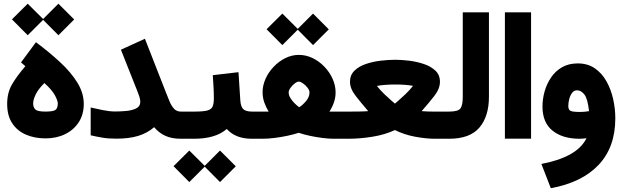

<svg xmlns="http://www.w3.org/2000/svg" viewBox="-20 -748 3355 1035"><path d="M173.8 -520.5Q245.1 -467.3 303.7 -413.1Q362.3 -358.9 397 -302.7Q431.6 -246.6 431.6 -187.5Q431.6 -130.9 404.5 -89.1Q377.4 -47.4 330.8 -24.7Q284.2 -2 225.1 -2Q166 -2 119.1 -22.5Q72.3 -43 45.4 -84.2Q18.6 -125.5 18.6 -187.5Q18.6 -248 44.7 -293Q70.8 -337.9 116.7 -391.1L93.3 -411.6ZM219.2 -300.3Q185.5 -266.6 172.1 -238.3Q158.7 -210 158.7 -189.9Q158.7 -170.4 170.2 -158.4Q181.6 -146.5 224.6 -146.5Q269.5 -146.5 280.5 -156.7Q291.5 -167 291.5 -190.4Q291.5 -206.5 275.1 -235.8Q258.8 -265.1 219.2 -300.3ZM44.4 -643.6 129.4 -728 212.4 -645.5 294.9 -728 379.9 -643.1 294.9 -558.1 212.4 -641.1 129.4 -558.1Z M468.8 -168.5Q498.5 -161.6 534.9 -154.3Q571.3 -147 600.1 -147Q629.4 -147 660.9 -149.9Q692.4 -152.8 714.4 -163.8Q736.3 -174.8 736.3 -200.2Q736.3 -211.4 730.5 -229.5Q724.6 -247.6 720.7 -255.9L631.8 -480L761.2 -539.1L874 -251Q883.8 -225.6 893.8 -201.7Q903.8 -177.7 918 -162.1Q932.1 -146.5 954.6 -146.5H975.1V0H954.6Q904.8 0 870.1 -16.4Q835.4 -32.7 811 -62.5Q774.9 -30.8 725.6 -15.6Q676.3 -0.5 607.4 -0.5Q564 -0.5 532.2 -5.9Q500.5 -11.2 468.8 -18.6Z M1349.6 0H1337.9Q1249.5 0 1202.6 -52.7Q1169.9 -24.9 1125.5 -12.5Q1081.1 0 1028.3 0H955.6V-146.5H1029.3Q1074.7 -146.5 1096.7 -152.1Q1118.7 -157.7 1125.7 -173.1Q1132.8 -188.5 1132.8 -218.3Q1132.8 -248.5 1130.9 -281Q1128.9 -313.5 1127 -342.8L1265.6 -358.9L1275.4 -207.5Q1277.8 -172.9 1291.3 -159.7Q1304.7 -146.5 1338.9 -146.5H1349.6ZM915.5 147.9 1000.5 63.5 1083.5 146 1166 63.5 1251 148.4 1166 233.4 1083.5 150.4 1000.5 233.4Z M1417 -590.3 1502 -674.8 1585 -592.3 1667.5 -674.8 1752.4 -589.8 1667.5 -504.9 1585 -587.9 1502 -504.9ZM1755.9 -146.5Q1761.7 -146.5 1767.3 -146.5Q1772.9 -146.5 1777.8 -146.5H1824.2V0H1779.3Q1752 0 1717.5 -4.4Q1683.1 -8.8 1649.4 -16.1Q1615.7 -23.4 1590.3 -32.2Q1564 -23.4 1529.5 -16.1Q1495.1 -8.8 1459.7 -4.4Q1424.3 0 1395.5 0H1330.1V-146.5H1396.5Q1404.8 -146.5 1412.4 -146.5Q1419.9 -146.5 1428.2 -146.5Q1413.6 -170.4 1404.5 -196.5Q1395.5 -222.7 1395.5 -251Q1395.5 -287.6 1411.6 -323.5Q1427.7 -359.4 1455.6 -388.4Q1483.4 -417.5 1518.3 -434.8Q1553.2 -452.1 1590.8 -452.1Q1629.4 -452.1 1664.8 -435.1Q1700.2 -418 1728.3 -388.9Q1756.3 -359.9 1772.7 -323.7Q1789.1 -287.6 1789.1 -250Q1789.1 -221.7 1780 -195.8Q1771 -169.9 1755.9 -146.5ZM1590.8 -308.1Q1581.5 -308.1 1568.6 -298.1Q1555.7 -288.1 1545.9 -274.4Q1536.1 -260.7 1536.1 -249Q1536.1 -234.4 1545.9 -218.8Q1555.7 -203.1 1569.1 -190.2Q1582.5 -177.2 1592.8 -169.9Q1610.8 -180.7 1629.6 -202.9Q1648.4 -225.1 1648.4 -250Q1648.4 -261.7 1637.7 -275.4Q1627 -289.1 1613.3 -298.6Q1599.6 -308.1 1590.8 -308.1Z M2252.9 -148.9Q2272.5 -147 2292.5 -146.7Q2312.5 -146.5 2324.7 -146.5H2347.2V0H2324.7Q2276.9 0 2217.8 -11Q2158.7 -22 2108.9 -46.9Q2055.7 -22 1988.3 -11Q1920.9 0 1856.9 0H1804.7V-146.5H1858.4Q1878.9 -146.5 1909.4 -146.7Q1939.9 -147 1964.8 -148.9Q1928.7 -190.9 1897.7 -230.5Q1866.7 -270 1866.7 -307.1Q1866.7 -343.8 1890.9 -367.2Q1915 -390.6 1952.9 -403.3Q1990.7 -416 2032.7 -420.9Q2074.7 -425.8 2110.4 -425.8Q2143.6 -425.8 2184.6 -420.9Q2225.6 -416 2263.9 -403.3Q2302.2 -390.6 2326.9 -367.4Q2351.6 -344.2 2351.6 -307.1Q2351.6 -269.5 2320.8 -230.2Q2290 -190.9 2252.9 -148.9ZM2109.4 -292.5Q2082.5 -292.5 2056.6 -290.5Q2030.8 -288.6 2011.7 -284.7Q2029.8 -261.7 2052.7 -239.7Q2075.7 -217.8 2092.3 -203.6Q2108.9 -189.5 2108.9 -189.5Q2108.9 -189.5 2125.7 -203.9Q2142.6 -218.3 2165.5 -240.2Q2188.5 -262.2 2206.5 -285.2Q2186 -289.1 2161.4 -290.8Q2136.7 -292.5 2109.4 -292.5ZM2336.6 0V-146.5H2381.3V0Z M2361.8 0V-146.5H2401.4Q2449.2 -146.5 2461.9 -163.3Q2474.6 -180.2 2474.6 -226.1V-681.6H2615.7V-226.6Q2615.7 -121.1 2564.5 -60.5Q2513.2 0 2400.9 0Z M2701.7 -681.6H2842.8V-0.5H2701.7Z M3141.6 -2.9Q3121.1 0 3104.5 0Q3013.2 0 2958.7 -43.5Q2904.3 -86.9 2904.3 -173.8Q2904.3 -213.4 2915.5 -254.2Q2926.8 -294.9 2950 -329.6Q2973.1 -364.3 3009.3 -385.3Q3045.4 -406.2 3094.7 -406.2Q3147.9 -406.2 3186.3 -379.9Q3224.6 -353.5 3249 -310.1Q3273.4 -266.6 3285.2 -214.4Q3296.9 -162.1 3296.9 -110.4Q3296.9 45.4 3207 140.6Q3117.2 235.8 2949.2 266.6L2898.4 135.7Q2990.2 118.7 3052.7 84.5Q3115.2 50.3 3141.6 -2.9ZM3155.3 -148.9Q3147.9 -216.8 3129.9 -239Q3111.8 -261.2 3090.8 -261.2Q3074.7 -261.2 3064.2 -247.6Q3053.7 -233.9 3048.6 -214.4Q3043.5 -194.8 3043.5 -176.3Q3043.5 -159.7 3052.7 -152.1Q3062 -144.5 3106.9 -144.5Q3131.3 -144.5 3155.3 -148.9Z"/></svg>

Font: Vazir Black FD-WOL
Style: Black-FD-WOL
Weight: 900
Designer: Saber Rastikerdar
Foundry: Saber Rastikerdar
Version: Version 30.0.0